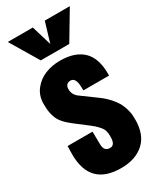

<svg xmlns="http://www.w3.org/2000/svg" viewBox="-247 -1077 970 1164"><g transform="rotate(-30 238.0 -495.0)"><path d="M339.4 -800.8H140.1L22.5 -997.6H197.8L239.7 -858.4L281.7 -997.6H457ZM272.9 -514.2 272 -542Q272 -551.8 270.5 -561.5Q269 -571.3 265.1 -581.8Q261.2 -592.3 253.4 -598.6Q245.6 -605 234.9 -605Q216.8 -605 207.3 -594.7Q197.8 -584.5 197.8 -565.9Q197.8 -526.9 229 -503.9L336.9 -424.8Q369.1 -400.9 392.6 -374.5Q416 -348.1 428 -326.4Q439.9 -304.7 447 -279.8Q454.1 -254.9 455.6 -239.3Q457 -223.6 457 -204.1Q457 -99.1 397.7 -45.2Q338.4 8.8 236.8 8.8Q20 8.8 20 -211.9L21 -270H195.8L196.8 -184.1Q196.8 -166.5 200.9 -155Q205.1 -143.6 212.4 -138.7Q219.7 -133.8 225.8 -132.3Q231.9 -130.9 239.7 -130.9Q274.9 -130.9 274.9 -188Q274.9 -202.6 274.4 -209.2Q273.9 -215.8 270.8 -228.8Q267.6 -241.7 260.5 -251.5Q253.4 -261.2 240 -275.4Q226.6 -289.6 206.1 -305.2L112.8 -377Q82.5 -400.4 63.7 -422.6Q44.9 -444.8 36.4 -469.5Q27.8 -494.1 25.4 -513.9Q22.9 -533.7 22.9 -564.9Q22.9 -621.1 55.2 -662.1Q87.4 -703.1 135.5 -722.2Q183.6 -741.2 239.7 -741.2Q342.8 -741.2 397.7 -689Q452.6 -636.7 452.6 -527.8V-514.2Z"/></g></svg>

Font: Anton
Style: Regular
Weight: 400
Foundry: vernon adams
Version: Version 1.000